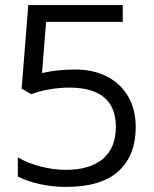

<svg xmlns="http://www.w3.org/2000/svg" viewBox="-20 -719 603 754"><path d="M50 -26V-101Q89 -78 140 -65Q191 -52 238 -52Q334 -52 384.5 -95.5Q435 -139 435 -220Q435 -375 252 -375Q214 -375 173.5 -368Q133 -361 103 -349L65 -371L91 -699H462V-633H161L145 -432Q204 -446 274 -446Q348 -446 402 -417.5Q456 -389 484.5 -338Q513 -287 513 -220Q513 -108 445 -46.5Q377 15 240 15Q187 15 136.5 4Q86 -7 50 -26Z"/></svg>

Font: Prompt Light
Style: Regular
Weight: 300
Designer: Katatrad Team
Foundry: CadsonDemak
Version: Version 1.001